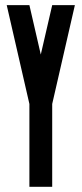

<svg xmlns="http://www.w3.org/2000/svg" viewBox="-20 -720 315 740"><path d="M181.2 -700.2H268.6L181.2 -319.3V0H93.3V-319.3L5.9 -700.2H93.3L137.2 -509.8Z"/></svg>

Font: Silence
Style: Regular
Weight: 400
Designer: Lilo Joris
Foundry: Lilo Joris
Version: Version 1.035;Fontself Maker 3.5.7